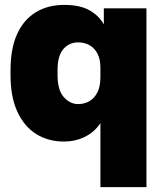

<svg xmlns="http://www.w3.org/2000/svg" viewBox="-20 -564 660 784"><path d="M390 200V-61Q365 -24 326 -5Q287 14 241 14Q178 14 129 -16Q80 -46 51.5 -106.5Q23 -167 23 -258V-278Q23 -365 49.5 -424Q76 -483 125.5 -513.5Q175 -544 242 -544Q308 -544 347 -521Q386 -498 404 -464V-530H578V200ZM299 -139Q324 -139 344.5 -150.5Q365 -162 377.5 -186.5Q390 -211 390 -248V-288Q390 -323 377.5 -346Q365 -369 344.5 -380Q324 -391 299 -391Q263 -391 239 -364Q215 -337 215 -278V-258Q215 -196 240.5 -167.5Q266 -139 299 -139Z"/></svg>

Font: Golos Text ExtraBold
Style: Regular
Weight: 800
Designer: A.Korolkova, Vitaly Kuzmin
Foundry: ParaType Ltd
Version: Version 2.004